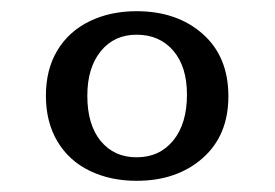

<svg xmlns="http://www.w3.org/2000/svg" viewBox="-20 -711 491 343"><path d="M224 -388Q177 -388 140 -406Q103 -424 82.5 -458.5Q62 -493 62 -540Q62 -587 82.5 -621Q103 -655 140 -673Q177 -691 224 -691Q296 -691 342 -650.5Q388 -610 388 -539Q388 -469 342 -428.5Q296 -388 224 -388ZM224 -430Q265 -430 289.5 -460Q314 -490 314 -542Q314 -592 289.5 -620.5Q265 -649 224 -649Q184 -649 160 -619.5Q136 -590 136 -540Q136 -488 160 -459Q184 -430 224 -430Z"/></svg>

Font: Montagu Slab
Style: Regular
Weight: 400
Version: Version 1.000